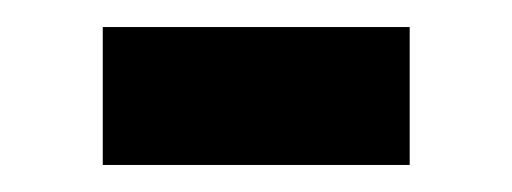

<svg xmlns="http://www.w3.org/2000/svg" viewBox="-20 -355 379 142"><path d="M56 -233V-335H283V-233Z"/></svg>

Font: Mozilla Headline ExtraLight
Style: Regular
Weight: 200
Designer: Studio DRAMA
Foundry: Studio DRAMA
Version: Version 1.000